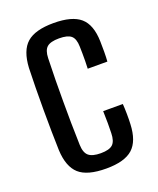

<svg xmlns="http://www.w3.org/2000/svg" viewBox="-119 -682 628 763"><g transform="rotate(-20 195.0 -300.5)"><path d="M264.6 -390.5Q265.5 -406 265.6 -422.6Q265.6 -439.2 265.6 -455.2Q265.5 -471.2 265 -484.4Q264.3 -517.2 249.4 -530.1Q234.5 -542.9 198.4 -542.9Q162.2 -542.9 147.2 -529.8Q132.2 -516.7 131.2 -484Q129.7 -437.4 129.1 -392.3Q128.6 -347.2 128.6 -302.1Q128.6 -257 129.1 -211.2Q129.7 -165.4 131.2 -117.2Q132.2 -83.7 148 -70.4Q163.7 -57.1 199.2 -57.1Q235.1 -57.1 249.7 -70.6Q264.3 -84.1 265 -117.8Q265.6 -138.4 265.6 -160.1Q265.6 -181.7 264.6 -211.1H347.7Q349.1 -193.6 349.4 -168.4Q349.7 -143.2 348.7 -125.5Q345.8 -54.7 311.2 -23.6Q276.6 7.6 199.2 7.6Q118.9 7.6 84.2 -23.7Q49.5 -55 46.2 -125.5Q45.1 -161.2 44.4 -205.3Q43.7 -249.5 43.7 -297.1Q43.7 -344.7 44.3 -390.2Q44.8 -435.7 46.2 -473.3Q50.1 -545.7 85.3 -576.6Q120.5 -607.6 198.4 -607.6Q276.5 -607.6 311.7 -577.1Q346.9 -546.5 348.7 -476.1Q349.3 -456.1 349.2 -432.4Q349.1 -408.8 347.7 -390.5Z"/></g></svg>

Font: Big Shoulders Thin
Style: Regular
Weight: 100
Version: Version 2.002